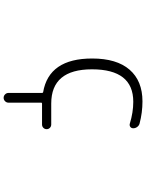

<svg xmlns="http://www.w3.org/2000/svg" viewBox="104 -700 792 1040"><g transform="rotate(90 500.0 -180.0)"><path d="M483.4 -11.7Q483.4 -16.6 479.5 -17.6Q296.9 -48.8 296.9 -283.2Q296.9 -416 357.4 -485.8Q418 -555.7 529.3 -555.7Q589.8 -555.7 649.4 -540Q660.2 -537.1 667.5 -527.3Q674.8 -517.6 674.8 -505.9Q674.8 -495.1 667 -489.7Q659.2 -484.4 649.4 -487.3Q588.9 -505.9 531.2 -505.9Q355.5 -505.9 355.5 -282.2Q355.5 -61.5 541 -61.5H654.3Q665 -61.5 672.4 -54.2Q679.7 -46.9 679.7 -36.6Q679.7 -26.4 672.4 -19Q665 -11.7 654.3 -11.7H541Q536.1 -11.7 536.1 -7.8V169.9Q536.1 180.7 528.3 188.5Q520.5 196.3 509.8 196.3Q499 196.3 491.2 188.5Q483.4 180.7 483.4 169.9Z"/></g></svg>

Font: Gen Jyuu Gothic L Monospace Light
Style: Regular
Weight: 300
Designer: [Source Han Sans]
Ryoko NISHIZUKA  (kana & ideographs); Paul D. Hunt (Latin, Greek & Cyrillic); Wenlong ZHANG  (bopomofo
Version: Version 1.002.20150607